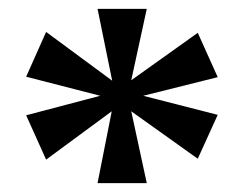

<svg xmlns="http://www.w3.org/2000/svg" viewBox="-20 -820 550 433"><path d="M200 -407H311L276 -569L426 -462L471 -561L303 -604L471 -646L426 -746L276 -639L311 -800H200L233 -638L84 -748L39 -647L206 -604L39 -560L84 -460L232 -569Z"/></svg>

Font: Noto Serif Malayalam
Style: Bold
Weight: 700
Designer: Indian type Foundry, Jelle Bosma, Monotype Design Team
Foundry: Monotype Imaging Inc.
Version: Version 2.104